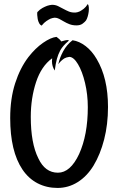

<svg xmlns="http://www.w3.org/2000/svg" viewBox="-20 -844 583 947"><path d="M90.8 -7.8Q30.3 -97.7 30.3 -261.7Q30.3 -357.4 54.7 -433.1Q79.1 -508.8 120.1 -562.5Q154.3 -606.4 192.4 -632.8Q230.5 -659.2 258.8 -662.1Q274.4 -651.4 282.2 -639.6Q302.7 -646.5 316.4 -646.5Q318.4 -646.5 318.8 -645Q319.3 -643.6 317.4 -641.6Q290 -618.2 277.3 -595.7Q266.6 -575.2 260.7 -553.7Q254.9 -532.2 250 -496.1Q236.3 -516.6 236.3 -542Q236.3 -551.8 237.3 -556.6Q183.6 -517.6 157.7 -438.5Q131.8 -359.4 131.8 -267.6Q131.8 -137.7 168.9 -63.5Q202.1 7.8 265.6 7.8Q327.1 7.8 370.1 -84Q413.1 -178.7 413.1 -315.4Q413.1 -377.9 399.4 -435.1Q385.7 -492.2 364.7 -527.3Q343.8 -562.5 322.3 -563.5Q306.6 -561.5 296.9 -555.7Q279.3 -543.9 267.6 -527.3Q274.4 -559.6 292 -591.8Q310.5 -625 337.9 -645.5Q371.1 -640.6 402.3 -616.7Q433.6 -592.8 457 -552.7Q512.7 -459 512.7 -316.4Q512.7 -230.5 493.7 -156.2Q474.6 -82 441.4 -27.3Q409.2 25.4 363.3 54.2Q317.4 83 263.7 83Q210 83 165.5 60.1Q121.1 37.1 90.8 -7.8ZM374 -788.1Q382.8 -793 393.1 -800.8Q403.3 -808.6 413.1 -824.2Q417 -819.3 418 -808.6Q418.9 -797.9 417.5 -786.1Q416 -774.4 412.6 -762.7Q409.2 -751 404.3 -743.2Q399.4 -736.3 387.7 -727.5Q376 -718.8 357.4 -718.8Q337.9 -718.8 322.8 -724.6Q307.6 -730.5 295.4 -737.8Q283.2 -745.1 272 -751Q260.7 -756.8 250 -756.8Q240.2 -755.9 229.5 -752Q220.7 -748 209 -740.2Q197.3 -732.4 185.5 -717.8Q177.7 -720.7 172.9 -730Q168 -739.3 166 -750Q164.1 -760.7 163.6 -770Q163.1 -779.3 164.1 -784.2Q176.8 -797.9 189.5 -804.7Q202.1 -811.5 212.9 -815.4Q224.6 -819.3 236.3 -820.3Q252.9 -820.3 266.1 -814Q279.3 -807.6 292.5 -800.3Q305.7 -793 319.8 -787.1Q334 -781.2 353.5 -782.2Q363.3 -783.2 374 -788.1Z"/></svg>

Font: BKP Parklife Display
Style: Regular
Weight: 400
Designer: Font Diner, Inc.; LA MECHKY PLUS GmbH
Foundry: Font Diner, Inc.; LA MECHKY PLUS GmbH
Version: Version 1.007